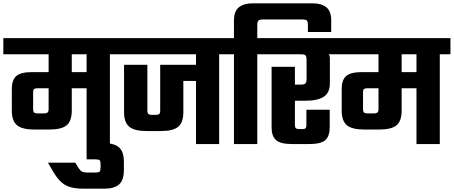

<svg xmlns="http://www.w3.org/2000/svg" viewBox="-40 -865 2725 1153"><path d="M252 -564H391V-200Q391 -139 360.5 -113Q330 -87 255 -87H168Q93 -87 62 -113Q31 -139 31 -200V-333Q31 -384 57.5 -408Q84 -432 153 -432H553V-335H184Q171 -335 165 -330.5Q159 -326 159 -312V-210Q159 -194 165.5 -189Q172 -184 185 -184H225Q238 -184 245 -189Q252 -194 252 -210ZM480 -565H620V0H480ZM-20 -636H684V-539H-20Z M589 -5Q646 -5 675 20.5Q704 46 704 107V156Q704 217 675 242.5Q646 268 589 268H461Q412 268 380 258Q348 248 325 226Q302 204 280 167L248 112H412L434 147Q443 161 454 166Q465 171 482 171H533Q553 171 558.5 165Q564 159 564 140V123Q564 103 558.5 97.5Q553 92 533 92H480V-5Z M1137 -578H1276V0H1137ZM644 -636H1341V-539H644ZM705 -476H845V-201Q845 -185 852 -180Q859 -175 872 -175H895Q909 -175 915.5 -180Q922 -185 922 -201V-476H1167V-379H1061V-191Q1061 -130 1030.5 -104Q1000 -78 925 -78H842Q767 -78 736 -104Q705 -130 705 -191Z M1840 -845Q1890 -845 1919.5 -821.5Q1949 -798 1949 -742V-673H1809V-713Q1809 -735 1803 -741.5Q1797 -748 1775 -748H1540Q1519 -748 1512 -741.5Q1505 -735 1505 -713V-636H1570V-539H1505V0H1365V-539H1301V-636H1365V-742Q1365 -798 1395 -821.5Q1425 -845 1475 -845Z M1591 -464H1731V-113Q1731 -100 1737 -95Q1743 -90 1757 -90H1779Q1790 -90 1795 -95Q1800 -100 1800 -113V-206H1940V-99Q1940 -48 1914 -24Q1888 0 1818 0H1713Q1644 0 1617.5 -24Q1591 -48 1591 -99ZM1530 -636H2001V-539H1894L1911 -553Q1925 -550 1933 -541Q1941 -532 1941 -514V-365Q1941 -309 1905 -284.5Q1869 -260 1791 -260H1716V-357H1768Q1787 -357 1794 -364Q1801 -371 1801 -390V-506Q1801 -526 1794.5 -532.5Q1788 -539 1768 -539H1530Z M2233 -564H2372V-200Q2372 -139 2341.5 -113Q2311 -87 2236 -87H2149Q2074 -87 2043 -113Q2012 -139 2012 -200V-333Q2012 -384 2038.5 -408Q2065 -432 2134 -432H2534V-335H2165Q2152 -335 2146 -330.5Q2140 -326 2140 -312V-210Q2140 -194 2146.5 -189Q2153 -184 2166 -184H2206Q2219 -184 2226 -189Q2233 -194 2233 -210ZM2461 -565H2601V0H2461ZM1961 -636H2665V-539H1961Z"/></svg>

Font: Teko Light SemiBold
Style: Regular
Weight: 600
Version: Version 2.000;gftools[0.9.28.dev9+g7d2139d.d20230707]